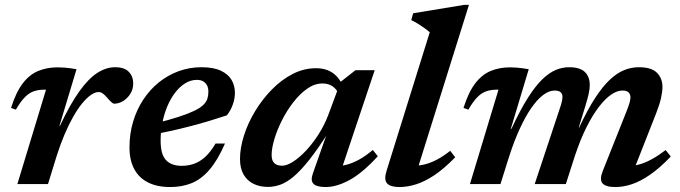

<svg xmlns="http://www.w3.org/2000/svg" viewBox="-20 -742 2741 774"><path d="M165.5 -380.5Q164 -380.5 162.2 -380.5Q160.5 -380.5 159 -380.5Q135.5 -380.5 116.8 -374.2Q98 -368 80.8 -350.8Q63.5 -333.5 44 -300L24.5 -307Q44.5 -370.5 71.8 -406Q99 -441.5 134.2 -456Q169.5 -470.5 212 -470.5Q227 -470.5 239 -469.5Q251 -468.5 263 -467Q275 -465.5 288.5 -463L219 -232.5L222.5 -236.5Q263 -322.5 300 -374Q337 -425.5 372.5 -448.2Q408 -471 444 -471Q481.5 -471 499.2 -452.5Q517 -434 517 -405.5Q517 -382 505.2 -363.5Q493.5 -345 476 -334.5Q458.5 -324 440.5 -324Q436 -324 429 -330.2Q422 -336.5 412.5 -347.5Q403.5 -358.5 394.8 -364.8Q386 -371 377.5 -371Q363.5 -371 346.5 -359.2Q329.5 -347.5 311.2 -325.2Q293 -303 275 -271.2Q257 -239.5 240 -199.5Q223 -159.5 208 -112L173.5 0H50Z M773.5 -420Q749 -420 727 -406.5Q705 -393 686.8 -369.5Q668.5 -346 655.2 -315Q642 -284 634.8 -248.2Q627.5 -212.5 627.5 -175.5Q627.5 -119.5 649.2 -96.5Q671 -73.5 712.5 -73.5Q739.5 -73.5 763 -82Q786.5 -90.5 807.8 -110Q829 -129.5 849 -163.5H887Q857.5 -96 824.5 -57.8Q791.5 -19.5 752.8 -3.8Q714 12 666.5 12Q613.5 12 576.8 -6.5Q540 -25 521 -60.8Q502 -96.5 502 -147.5Q502 -202.5 516.5 -251.2Q531 -300 557.5 -340.2Q584 -380.5 620.2 -409.8Q656.5 -439 700 -455Q743.5 -471 792 -471Q840.5 -471 870.2 -457Q900 -443 913.5 -419.8Q927 -396.5 927 -368Q927 -344 918.2 -319.8Q909.5 -295.5 894.5 -277Q860 -265.5 823.5 -254.5Q787 -243.5 749.5 -233.8Q712 -224 674.5 -215.5Q637 -207 601 -200L603 -244Q660.5 -258 699.5 -270.8Q738.5 -283.5 762.5 -295Q786.5 -306.5 799 -318.5Q811.5 -330.5 815.8 -343.5Q820 -356.5 820 -372Q820 -387 814.8 -397.5Q809.5 -408 799.2 -414Q789 -420 773.5 -420Z M1241 -42 1299.5 -208H1303.5Q1260.5 -140 1226.2 -97Q1192 -54 1163.8 -30.2Q1135.5 -6.5 1110.2 2.5Q1085 11.5 1060 11.5Q1027.5 11.5 1002.2 -0.8Q977 -13 962.2 -38Q947.5 -63 947.5 -101Q947.5 -145.5 963.5 -195.8Q979.5 -246 1008.5 -294Q1037.5 -342 1076 -381.2Q1114.5 -420.5 1159.8 -443.8Q1205 -467 1253.5 -467Q1294 -467 1321 -448.2Q1348 -429.5 1366 -390L1347.5 -358.5Q1338.5 -381.5 1321.5 -393.5Q1304.5 -405.5 1280 -405.5Q1248.5 -405.5 1218.8 -384.8Q1189 -364 1162.8 -330.2Q1136.5 -296.5 1116.8 -257.2Q1097 -218 1086 -181Q1075 -144 1075 -117Q1075 -94.5 1086 -84.2Q1097 -74 1117.5 -74Q1136 -74 1161.5 -90.2Q1187 -106.5 1213.8 -135Q1240.5 -163.5 1264 -200.2Q1287.5 -237 1303 -277.5L1353 -412L1413 -459H1490.5L1349 -36.5L1328 -72.5Q1351.5 -71.5 1376.5 -77.8Q1401.5 -84 1428 -98.8Q1454.5 -113.5 1483 -137.5L1503 -112Q1440 -43.5 1388.2 -15.8Q1336.5 12 1293.5 12Q1257 12 1244 -0.8Q1231 -13.5 1241 -42Z M1712.5 -612Q1703.5 -620 1691.5 -628.5Q1679.5 -637 1666 -645.5Q1652.5 -654 1638 -661L1645.5 -688.5L1852 -722.5H1870.5L1656.5 -39L1634 -75Q1660.5 -72.5 1686.5 -78Q1712.5 -83.5 1739.5 -97.5Q1766.5 -111.5 1795 -134L1815 -108Q1771 -62.5 1731.8 -36.2Q1692.5 -10 1657.5 1Q1622.5 12 1590.5 12Q1553.5 12 1540.2 -3Q1527 -18 1538.5 -54Z M2528 -38.5 2510 -73.5Q2533 -72.5 2556.8 -79Q2580.5 -85.5 2606.8 -99.8Q2633 -114 2663.5 -137L2684 -111Q2640 -65 2601 -38Q2562 -11 2527.5 0.5Q2493 12 2460.5 12Q2421.5 12 2408.8 -3Q2396 -18 2410 -53L2506 -294Q2514.5 -316 2518 -328.2Q2521.5 -340.5 2521.5 -349.5Q2521.5 -362 2514 -369.5Q2506.5 -377 2489 -377Q2467.5 -377 2443.2 -360.2Q2419 -343.5 2393.8 -310.5Q2368.5 -277.5 2344 -228.5Q2319.5 -179.5 2298 -115L2261 0H2135.5L2234 -296.5Q2239 -311 2242 -321.2Q2245 -331.5 2246.2 -338.5Q2247.5 -345.5 2247.5 -351Q2247.5 -363.5 2240 -370.2Q2232.5 -377 2216 -377Q2193.5 -377 2169.5 -359Q2145.5 -341 2121.5 -306.2Q2097.5 -271.5 2074.5 -221.2Q2051.5 -171 2031 -106.5L1997.5 0H1874.5L1989.5 -380.5Q1988 -380.5 1986.2 -380.5Q1984.5 -380.5 1983 -380.5Q1959.5 -380.5 1940.8 -374.2Q1922 -368 1904.8 -350.8Q1887.5 -333.5 1868 -300L1848.5 -307Q1868.5 -370.5 1895.8 -406Q1923 -441.5 1958.2 -456Q1993.5 -470.5 2036 -470.5Q2050 -470.5 2061.8 -469.5Q2073.5 -468.5 2085.5 -467Q2097.5 -465.5 2111.5 -463L2038.5 -220.5L2042.5 -224.5Q2077 -298.5 2107.5 -346.8Q2138 -395 2166 -422Q2194 -449 2220.5 -460Q2247 -471 2274 -471Q2318 -471 2337.8 -451.8Q2357.5 -432.5 2357.5 -399.5Q2357.5 -382.5 2352.8 -362Q2348 -341.5 2339.5 -314L2313 -227.5H2314.5Q2348 -299 2378.5 -346Q2409 -393 2438.2 -420.5Q2467.5 -448 2496.5 -459.5Q2525.5 -471 2555 -471Q2606 -471 2628.2 -448.8Q2650.5 -426.5 2650.5 -391.5Q2650.5 -372.5 2644.8 -346.8Q2639 -321 2625 -285Z"/></svg>

Font: Newsreader SemiBold
Style: Italic
Weight: 600
Italic angle: -17°
Designer: Hugues Gentile
Foundry: Production Type
Version: Version 1.003